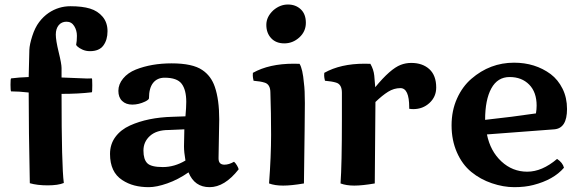

<svg xmlns="http://www.w3.org/2000/svg" viewBox="-20 -792 2501 830"><path d="M246.1 -457 356.4 -452.6Q370.6 -452.6 377 -453.1Q378.9 -453.1 378.9 -423.1Q378.9 -393.1 377 -393.1Q319.8 -386.2 246.1 -386.2Q246.1 -73.7 255.9 -1Q231 9.3 186 9.3Q141.1 9.3 108.9 0Q104 -232.4 104 -392.1Q61 -397 27.8 -397Q25.4 -400.9 25.4 -425.8Q25.4 -450.7 27.8 -453.1Q61 -457.5 104 -459Q106 -553.2 106.9 -576.7Q107.9 -600.1 119.6 -636.5Q131.3 -672.9 149.2 -696.5Q167 -720.2 190.4 -736.3Q233.4 -765.1 284.4 -765.1Q335.4 -765.1 369.1 -754.9Q402.8 -744.6 423.8 -719.5Q444.8 -694.3 444.8 -657Q444.8 -619.6 426.8 -595.2Q408.7 -570.8 369.1 -570.8Q351.1 -570.8 336.2 -577.6Q321.3 -584.5 315.2 -590.6Q309.1 -596.7 309.1 -598.1Q312.5 -613.8 312.5 -637.2Q312.5 -660.6 300.8 -679.4Q289.1 -698.2 267.6 -698.2Q246.1 -698.2 233.6 -682.9Q221.2 -667.5 221.2 -642.6Q221.2 -617.7 233.6 -566.9Q246.1 -516.1 246.1 -498Z M927.7 -275.9 924.8 -111.8Q924.8 -109.4 924.8 -106.9Q924.8 -80.1 950.2 -80.1Q969.7 -80.1 991.7 -92.8Q998.5 -86.9 1004.6 -76.4Q1010.7 -65.9 1011.7 -60.1Q951.2 17.1 886 17.1Q820.8 17.1 794.9 -46.9Q750 -15.6 703.4 0.7Q656.7 17.1 623.3 17.1Q589.8 17.1 561.3 9.8Q532.7 2.4 508.3 -13.7Q455.6 -47.9 455.6 -126.5Q455.6 -168.5 478.8 -200Q502 -231.4 542 -249.5Q618.7 -284.2 725.1 -287.1L781.7 -289.1Q785.2 -328.6 785.2 -351.6Q785.2 -403.3 765.4 -429.7Q745.6 -456.1 691.9 -456.1Q659.7 -456.1 641.8 -433.6Q624 -411.1 624 -367.2Q624 -361.3 607.4 -353Q579.6 -339.8 552 -339.8Q524.4 -339.8 508.1 -355.5Q491.7 -371.1 491.7 -399.4Q491.7 -427.7 512.2 -452.6Q532.7 -477.5 566.9 -491.2Q634.8 -518.1 721.7 -518.1Q812.5 -518.1 854.5 -489.3Q892.6 -463.9 908.7 -416.5Q927.7 -361.3 927.7 -275.9ZM781.7 -98.1Q775.4 -133.8 775.4 -159.9Q775.4 -186 776.9 -232.9L709 -230Q656.7 -230 628.4 -204.6Q600.1 -179.2 600.1 -141.1Q600.1 -103 616.7 -86.4Q633.3 -69.8 683.8 -69.8Q734.4 -69.8 781.7 -98.1Z M1162.1 -748Q1190.9 -772.5 1224.6 -772.5Q1258.3 -772.5 1280.3 -751.7Q1302.2 -731 1302.2 -693.4Q1302.2 -655.8 1273.9 -630.1Q1245.6 -604.5 1209.2 -604.5Q1172.9 -604.5 1152.1 -627Q1131.3 -649.4 1131.3 -684.6Q1131.3 -719.7 1162.1 -748ZM1148.9 -391.1Q1148.9 -428.2 1123 -435.1Q1106.4 -440.4 1076.2 -442.9Q1072.8 -457.5 1072.8 -465.1Q1072.8 -472.7 1073.2 -477.1Q1143.6 -516.6 1249.5 -516.6Q1266.6 -516.6 1274.9 -516.1Q1288.6 -494.6 1293.9 -432.1Q1297.9 -403.8 1297.9 -346.7Q1297.9 -289.6 1293.9 1Q1239.7 10.3 1203.9 10.3Q1168 10.3 1143.1 1Q1151.9 -116.7 1151.9 -209.7Q1151.9 -302.7 1148.9 -391.1Z M1749 -327.6Q1749 -411.1 1710.9 -411.1Q1683.1 -411.1 1657.7 -395.3Q1632.3 -379.4 1603 -351.1Q1603 -302.2 1600.1 1Q1545.9 10.3 1511.5 10.3Q1477.1 10.3 1452.1 1Q1458 -80.1 1458 -276.9V-391.1Q1458 -428.2 1432.1 -435.1Q1414.6 -440.4 1384.8 -442.9Q1381.3 -457.5 1381.3 -465.1Q1381.3 -472.7 1381.8 -477.1Q1452.1 -516.6 1555.7 -516.6Q1572.8 -516.6 1581.1 -516.1Q1595.2 -491.7 1597.9 -465.3Q1600.6 -439 1602.1 -415Q1667.5 -494.6 1712.4 -511.7Q1733.9 -520 1757.8 -520Q1806.6 -520 1836.2 -492.9Q1865.7 -465.8 1865.7 -413.6Q1865.7 -373.5 1836.4 -346.7Q1807.6 -320.3 1766.6 -320.3Q1757.8 -320.3 1749 -321.8Z M2388.2 -105Q2412.6 -88.9 2418 -66.9Q2373 -14.6 2285.2 7.8Q2249.5 17.1 2202.9 17.1Q2156.2 17.1 2106.4 0.2Q2056.6 -16.6 2017.3 -48.8Q1978 -81.1 1955.1 -133.5Q1932.1 -186 1932.1 -250Q1932.1 -314 1955.6 -366Q1979 -418 2017.6 -451.2Q2098.1 -521 2202.1 -521Q2293.5 -521 2360.4 -471.7Q2392.6 -447.3 2411.9 -408.4Q2431.2 -369.6 2431.2 -320.8Q2431.2 -237.3 2376 -232.9L2085 -210.9Q2099.6 -138.7 2147.5 -94.2Q2195.3 -49.8 2259.3 -49.8Q2323.2 -49.8 2388.2 -105ZM2077.1 -273.9Q2198.7 -287.1 2296.9 -301.8Q2299.8 -319.3 2299.8 -335.4Q2299.8 -393.6 2267.6 -426.3Q2235.4 -459 2183.1 -459Q2130.9 -459 2104 -409.9Q2077.1 -360.8 2077.1 -273.9Z"/></svg>

Font: Marko One
Style: Regular
Weight: 400
Designer: Zhenya Spizhovyi
Foundry: Cyreal
Version: Version 1.003